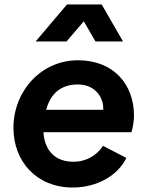

<svg xmlns="http://www.w3.org/2000/svg" viewBox="-20 -825 653 857"><path d="M277 -640 354 -730 406 -640H529L434 -805H279L139 -640ZM304 12C414 12 506 -42 544 -120L440 -174C413 -133 367 -103 307 -103C254 -103 212 -125 191 -168C181 -187 175 -210 174 -235H567C574 -260 578 -286 578 -310C578 -447 488 -556 328 -556C164 -556 40 -419 40 -254C40 -104 144 12 304 12ZM186 -335C187 -339 188 -343 190 -348C210 -409 254 -448 327 -448C383 -448 422 -418 437 -371C440 -360 441 -348 441 -335Z"/></svg>

Font: Plus Jakarta Sans
Style: Bold Italic
Weight: 700
Italic angle: -8°
Designer: Gumpita Rahayu
Foundry: Tokotype
Version: Version 2.071;gftools[0.9.30]